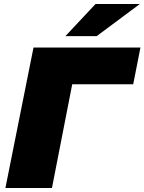

<svg xmlns="http://www.w3.org/2000/svg" viewBox="-20 -937 720 957"><path d="M644 -517H340L239 0H7L147 -700H680ZM456 -917H677L462 -757H306Z"/></svg>

Font: Montserrat Alternates Black
Style: Italic
Weight: 900
Italic angle: -11.3°
Designer: Julieta Ulanovsky
Foundry: Julieta Ulanovsky
Version: Version 7.200